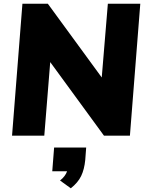

<svg xmlns="http://www.w3.org/2000/svg" viewBox="-20 -732 806 1036"><path d="M737 -712 681 0H541L251 -397L219 0H45L101 -712H238L529 -314L562 -712ZM445 64 440 131Q435 182 418 217.5Q401 253 362 284L304 242Q333 219 342 192H262L272 64Z"/></svg>

Font: Muli Black
Style: Italic
Weight: 900
Italic angle: -4.541°
Designer: Vernon Adams
Foundry: Vernon Adams
Version: Version 2.001